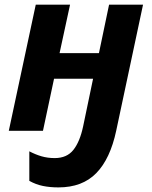

<svg xmlns="http://www.w3.org/2000/svg" viewBox="-20 -566 656 831"><path d="M232.9 245.1Q196.3 245.1 165.5 238.8Q134.8 232.4 106.9 216.8V88.9Q132.8 102.5 159.4 110.4Q186 118.2 216.8 118.2Q269.5 118.2 297.6 82.8Q325.7 47.4 339.8 -19L382.8 -225.1H213.9L166 0H18.1L134.8 -545.9H283.2L237.8 -335.9H408.2L452.1 -545.9H599.1L482.9 0Q457 121.6 396.7 183.3Q336.4 245.1 232.9 245.1Z"/></svg>

Font: Open Sans
Style: Bold Italic
Weight: 700
Italic angle: -12°
Designer: Monotype Design Team
Foundry: Monotype Imaging Inc.
Version: Version 3.003; ttfautohint (v1.8.4)